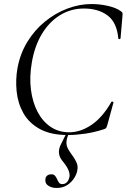

<svg xmlns="http://www.w3.org/2000/svg" viewBox="-20 -656 627 951"><path d="M316.8 12.8Q231.8 12.8 177.8 -16.7Q123.8 -46.2 96.2 -95Q68.6 -143.8 62.5 -202Q56.4 -260.2 66.4 -317.8Q79.6 -390 115.3 -448.4Q151 -506.8 202.2 -548.7Q253.4 -590.6 313.2 -613.3Q373 -636 433.6 -636Q474.6 -636 515.1 -626.7Q555.6 -617.4 578.6 -600.6Q585.6 -595.8 586.6 -591.8Q587.6 -587.8 586.6 -576.8L577 -466Q576.2 -462.2 571.2 -462.2Q566.2 -462.2 566 -466Q558.6 -545.6 512.5 -579.7Q466.4 -613.8 395.8 -613.8Q330.8 -613.8 277.1 -580.7Q223.4 -547.6 187.3 -487.5Q151.2 -427.4 137.6 -346Q125.2 -274.8 133.2 -212.2Q141.2 -149.6 166 -102.2Q190.8 -54.8 230.7 -27.8Q270.6 -0.8 322.8 -0.8Q379.2 -0.8 433.6 -37.8Q488 -74.8 531.6 -151.2Q533.8 -154.4 538.7 -152.3Q543.6 -150.2 541.8 -147.4L512.4 -39.6Q508.6 -26.8 506 -22.7Q503.4 -18.6 494.4 -15.8Q446.8 -0.4 400.9 6.2Q355 12.8 316.8 12.8ZM259.6 275Q235.8 275 218.5 263.3Q201.2 251.6 205.2 228.4Q207.2 218.4 215 212.8Q222.8 207.2 233.6 207.2Q246.2 207.2 252.5 214.5Q258.8 221.8 262.8 231.6Q266.8 241.4 272.3 248.7Q277.8 256 288 256Q316.6 256 324.4 218.4Q326.4 201 316.3 180.8Q306.2 160.6 287 138Q274 121.8 272.1 101.9Q270.2 82 281.2 60L311 0H323Q312 24 309.7 41.5Q307.4 59 313.4 73.5Q319.4 88 331.4 104Q348.2 125.8 357.9 146Q367.6 166.2 362.8 187.8Q360.6 204.8 347.9 225.4Q335.2 246 313.3 260.5Q291.4 275 259.6 275Z"/></svg>

Font: Cormorant Infant Light
Style: Italic
Weight: 300
Italic angle: -10°
Designer: Christian Thalmann (Catharsis Fonts)
Foundry: Catharsis Fonts
Version: Version 4.001